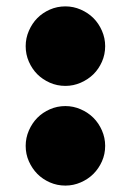

<svg xmlns="http://www.w3.org/2000/svg" viewBox="-20 -558 408 599"><path d="M60.1 -103Q60.1 -127.9 70.1 -150.9Q80.1 -173.8 96.4 -190.4Q112.8 -207 135.5 -217Q158.2 -227.1 184.1 -227.1Q209 -227.1 231.9 -217Q254.9 -207 271.5 -190.4Q288.1 -173.8 298.1 -150.9Q308.1 -127.9 308.1 -103Q308.1 -77.1 298.1 -54.7Q288.1 -32.2 271.5 -15.6Q254.9 1 231.9 11Q209 21 184.1 21Q158.2 21 135.5 11Q112.8 1 96.4 -15.6Q80.1 -32.2 70.1 -54.7Q60.1 -77.1 60.1 -103ZM60.1 -414.1Q60.1 -439 70.1 -461.9Q80.1 -484.9 96.4 -501.5Q112.8 -518.1 135.5 -528.1Q158.2 -538.1 184.1 -538.1Q209 -538.1 231.9 -528.1Q254.9 -518.1 271.5 -501.5Q288.1 -484.9 298.1 -461.9Q308.1 -439 308.1 -414.1Q308.1 -388.2 298.1 -365.5Q288.1 -342.8 271.5 -326.4Q254.9 -310.1 231.9 -300Q209 -290 184.1 -290Q158.2 -290 135.5 -300Q112.8 -310.1 96.4 -326.4Q80.1 -342.8 70.1 -365.5Q60.1 -388.2 60.1 -414.1Z"/></svg>

Font: Ultra
Style: Regular
Weight: 400
Designer: Astigmatic (AOETI)
Foundry: Astigmatic (AOETI)
Version: Version 1.000